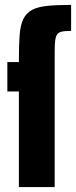

<svg xmlns="http://www.w3.org/2000/svg" viewBox="-20 -763 311 783"><path d="M57 0V-390H10V-510H57V-517Q57 -578 60 -619Q63 -660 75 -685Q87 -710 110.5 -722.5Q134 -735 172.5 -739Q211 -743 270 -743V-637Q247 -637 234 -634.5Q221 -632 214.5 -624.5Q208 -617 205.5 -600.5Q203 -584 203 -556V0Z"/></svg>

Font: Saira ExtraCondensed Black
Style: Regular
Weight: 900
Width: 2
Designer: Hector Gatti with collaboration of the Omnibus-Type team
Foundry: Omnibus-Type
Version: Version 1.101